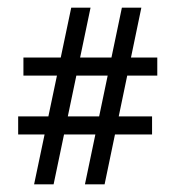

<svg xmlns="http://www.w3.org/2000/svg" viewBox="-20 -480 457 500"><path d="M201.2 0 297.4 -460H348.1L252.4 0ZM27.3 -129.9V-176.8H376V-129.9ZM68.8 0 165.5 -460H215.8L119.6 0ZM41 -283.2V-330.1H389.6V-283.2Z"/></svg>

Font: Lateef SemiBold
Style: Regular
Weight: 600
Designer: SIL International
Foundry: SIL International
Version: Version 4.200